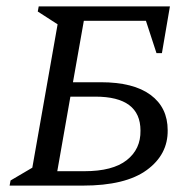

<svg xmlns="http://www.w3.org/2000/svg" viewBox="-20 -580 606 600"><path d="M101 -560H511L486 -414H469L436 -515H242L208 -323H295Q397 -323 450.5 -283.5Q504 -244 504 -173Q505 -97 438.5 -48.5Q372 0 239 0H10L13 -16L81 -56L160 -504L98 -544ZM159 -45H244Q332 -45 376 -79.5Q420 -114 419 -172Q419 -278 278 -278H200Z"/></svg>

Font: Spectral SC
Style: Italic
Weight: 400
Italic angle: -10°
Designer: Jean-Baptiste Levee
Foundry: Production Type
Version: Version 2.001